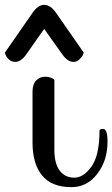

<svg xmlns="http://www.w3.org/2000/svg" viewBox="-131 -768 463 791"><path d="M279 -231Q281 -237 294 -237Q312 -237 312 -184Q312 -107 270 -52Q228 3 163 3Q82 3 42.5 -45Q3 -93 3 -181V-391Q3 -421 18 -436.5Q33 -452 55 -452Q67 -452 76.5 -448.5Q86 -445 90 -442L93 -438V-151Q93 -94 115 -65Q137 -36 175 -36Q213 -36 246 -82Q279 -128 279 -231ZM3 -715Q26 -748 51 -748Q77 -748 100 -715L214 -551Q213 -547 210 -540.5Q207 -534 196.5 -523.5Q186 -513 172 -513Q147 -513 125 -545L51 -649L-22 -545Q-44 -513 -69 -513Q-83 -513 -93.5 -522.5Q-104 -532 -108 -542L-111 -551Z"/></svg>

Font: Sofia
Style: Regular
Weight: 400
Designer: Paula Nazal and Daniel Hernndez
Foundry: Paula Nazal, Daniel Hernndez
Version: Version 1.001